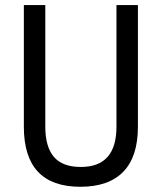

<svg xmlns="http://www.w3.org/2000/svg" viewBox="-20 -713 626 743"><path d="M291 9.8Q72.3 9.8 72.3 -222.7V-693.4H155.3V-222.7Q155.3 -145 188.5 -106Q221.7 -66.9 293 -66.9Q430.7 -66.9 430.7 -222.7V-693.4H513.7V-222.7Q513.7 -106.4 457 -48.3Q400.4 9.8 291 9.8Z"/></svg>

Font: Cascadia Mono NF SemiLight
Style: Regular
Weight: 350
Monospace: yes
Designer: Aaron Bell
Foundry: Saja Typeworks
Version: Version 2404.023; ttfautohint (v1.8.4)